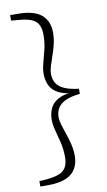

<svg xmlns="http://www.w3.org/2000/svg" viewBox="-102 -817 576 1037"><g transform="rotate(-10 186.0 -299.0)"><path d="M329 -313V-285Q279 -280 249.5 -266Q220 -252 207 -230.5Q194 -209 194 -181Q194 -162 201.5 -137Q209 -112 219 -83.5Q229 -55 236.5 -24Q244 7 244 39Q244 103 203 137Q162 171 73 171H32V141L68 139Q139 133 165 110Q191 87 191 37Q191 -5 182 -43Q173 -81 164 -113.5Q155 -146 155 -173Q155 -208 168.5 -236.5Q182 -265 215 -282.5Q248 -300 305 -302V-296Q248 -298 215 -315.5Q182 -333 168.5 -361.5Q155 -390 155 -425Q155 -452 164 -484.5Q173 -517 182 -554.5Q191 -592 191 -634Q191 -685 165 -708Q139 -731 68 -736L32 -739V-769H73Q162 -769 203 -734.5Q244 -700 244 -636Q244 -604 236.5 -573Q229 -542 219 -514Q209 -486 201.5 -461.5Q194 -437 194 -417Q194 -389 207 -367.5Q220 -346 249.5 -332.5Q279 -319 329 -313Z"/></g></svg>

Font: Noto Serif JP
Style: Regular
Weight: 200
Designer: Ryoko NISHIZUKA 西塚涼子 (kana & ideographs); Frank Grießhammer (Latin, Greek & Cyrillic); Wenlong ZHANG 张文龙 (bopomofo); San
Foundry: Adobe
Version: Version 2.001;hotconv 1.1.0;makeotfexe 2.6.0